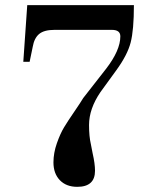

<svg xmlns="http://www.w3.org/2000/svg" viewBox="-20 -704 606 740"><path d="M277.8 16.1Q235.4 16.1 210.7 -9.5Q186 -35.2 186 -78.1Q186 -114.3 199.2 -151.9Q212.4 -189.5 227.1 -213.6Q241.7 -237.8 266.4 -273.7Q291 -309.6 300.8 -326.2L388.2 -438Q443.8 -509.8 443.8 -564Q443.8 -588.9 411.1 -588.9H189.9Q149.9 -588.9 130.9 -573Q111.8 -557.1 106 -522.9L94.2 -465.8H69.8L85 -684.1H496.1Q496.1 -588.4 483.6 -540.3Q471.2 -492.2 428.2 -433.1L367.2 -349.1Q323.2 -284.7 323.2 -222.2Q323.2 -178.2 330.1 -148.9L336.9 -113.8Q346.2 -72.8 346.2 -45.9Q346.2 16.1 277.8 16.1Z"/></svg>

Font: New Heterodox Mono
Style: Book
Weight: 400
Designer: Hao Chi Kiang <hello@hckiang.com>, Alexey Kryukov <alexios@thessalonica.org.ru>
Version: Version 0.0.3